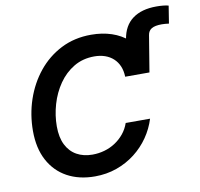

<svg xmlns="http://www.w3.org/2000/svg" viewBox="-89 -919 1066 1023"><g transform="rotate(-10 444.0 -407.5)"><path d="M600.6 -485.4 632.8 -681.2Q644.5 -753.4 693.1 -789.3Q741.7 -825.2 821.8 -825.2Q841.8 -825.2 858.9 -823.5Q876 -821.8 887.7 -818.4L872.6 -723.6Q862.3 -725.1 852.5 -725.8Q842.8 -726.6 834.5 -726.6Q796.9 -726.6 778.8 -715.6Q760.7 -704.6 757.3 -681.2L725.1 -485.4ZM343.8 9.8Q258.3 9.8 194.3 -25.1Q130.4 -60.1 95 -126.2Q59.6 -192.4 59.6 -285.6Q59.6 -373.5 86.9 -454.6Q114.3 -535.6 165.8 -599.4Q217.3 -663.1 290 -700.2Q362.8 -737.3 453.1 -737.3Q513.7 -737.3 564 -720.5Q614.3 -703.6 650.9 -671.4Q687.5 -639.2 706.8 -592.5Q726.1 -545.9 725.1 -485.4H593.8Q592.8 -517.6 582.3 -542.5Q571.8 -567.4 552.7 -585Q533.7 -602.5 507.6 -611.6Q481.4 -620.6 450.2 -620.6Q387.7 -620.6 339.1 -591.6Q290.5 -562.5 257.1 -514.2Q223.6 -465.8 206.3 -406.5Q189 -347.2 189 -287.6Q189 -228 209.2 -187.7Q229.5 -147.5 265.9 -127.2Q302.2 -106.9 350.6 -106.9Q384.8 -106.9 416.3 -116Q447.8 -125 474.6 -142.6Q501.5 -160.2 522 -185.1Q542.5 -210 553.7 -242.2H685.5Q669.4 -189.9 637.9 -144.3Q606.4 -98.6 561.8 -64Q517.1 -29.3 461.9 -9.8Q406.7 9.8 343.8 9.8Z"/></g></svg>

Font: Inter SemiBold
Style: Italic
Weight: 600
Italic angle: -9.3988°
Designer: Rasmus Andersson
Foundry: rsms
Version: Version 4.001;git-66647c0bb